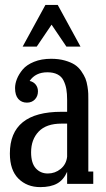

<svg xmlns="http://www.w3.org/2000/svg" viewBox="-20 -745 429 778"><path d="M249 -556.2 189 -645 128.9 -556.2H71.8L164.1 -725.1H213.9L306.2 -556.2ZM337.9 -341.8V-49.8H357.9V0H252V-48.8Q237.8 -16.1 211.7 -1.5Q185.5 13.2 143.1 13.2Q89.4 13.2 54.7 -21.2Q20 -55.7 20 -123Q20 -292 229 -292H252V-340.8Q252 -365.7 248.8 -384Q245.6 -402.3 237.5 -418.7Q229.5 -435.1 212.9 -443.6Q196.3 -452.1 171.9 -452.1Q124 -452.1 100.1 -417Q115.7 -413.6 124.8 -402.1Q133.8 -390.6 133.8 -375Q133.8 -355 121.3 -342Q108.9 -329.1 88.9 -329.1Q67.4 -329.1 54.2 -344Q41 -358.9 41 -388.2Q41 -405.8 48.6 -425Q56.2 -444.3 72 -463.4Q87.9 -482.4 117.9 -494.6Q147.9 -506.8 187 -506.8Q218.3 -506.8 242.9 -499.8Q267.6 -492.7 283 -482.7Q298.3 -472.7 309.6 -456.3Q320.8 -439.9 326.2 -426.8Q331.5 -413.6 334.5 -394.5Q337.4 -375.5 337.6 -366Q337.9 -356.4 337.9 -341.8ZM173.8 -42Q203.1 -42 225.8 -60.5Q248.5 -79.1 252 -109.9V-244.1H229Q167.5 -244.1 136.7 -211.9Q106 -179.7 106 -127.9Q106 -84 125 -63Q144 -42 173.8 -42Z"/></svg>

Font: Margherita Semibold
Style: Regular
Weight: 600
Designer: James Puckett
Foundry: Dunwich Type Founders
Version: Version 1.008;hotconv 1.0.109;makeotfexe 2.5.65596